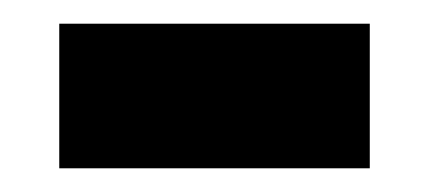

<svg xmlns="http://www.w3.org/2000/svg" viewBox="-20 -349 362 162"><path d="M30 -207V-329H292V-207Z"/></svg>

Font: BC Sans
Style: Bold
Weight: 700
Designer: Monotype Design Team
Province of B.C.
Foundry: Monotype Imaging Inc.
Version: Version 2.000;GOOG;noto-source:20170915:90ef993387c0